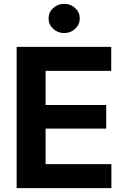

<svg xmlns="http://www.w3.org/2000/svg" viewBox="-20 -969 647 989"><path d="M65.7 0V-727.5H552.9V-603.8H214.9V-428.2H527.1V-306.7H214.9V-123.7H553.8V0ZM310.4 -798.7Q277.4 -798.7 253.7 -820.8Q230.1 -842.9 230.1 -873.9Q230.1 -905.5 253.7 -927.3Q277.4 -949.2 310.4 -949.2Q343.7 -949.2 367.3 -927.4Q390.9 -905.5 390.9 -873.9Q390.9 -842.9 367.3 -820.8Q343.7 -798.7 310.4 -798.7Z"/></svg>

Font: Inter Variable LoSnoCo
Style: Regular
Weight: 400
Designer: Rasmus Andersson
Foundry: rsms
Version: Version 4.000;git-a52131595; featfreeze: case,dlig,ss01,ss02